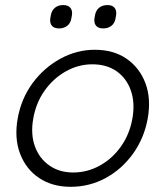

<svg xmlns="http://www.w3.org/2000/svg" viewBox="-20 -717 644 747"><path d="M554.7 -255.9Q541 -179.7 497.6 -119.1Q454.1 -58.6 391.1 -24.4Q328.1 9.8 254.9 9.8Q183.6 9.8 132.3 -24.4Q81.1 -58.6 58.1 -119.1Q35.2 -179.7 48.8 -255.9Q62.5 -333 106.4 -393.1Q150.4 -453.1 214.4 -488.3Q278.3 -523.4 348.6 -523.4Q421.9 -523.4 472.7 -488.3Q523.4 -453.1 545.9 -393.1Q568.4 -333 554.7 -255.9ZM495.1 -255.9Q505.9 -316.4 489.3 -364.3Q472.7 -412.1 434.1 -439.5Q395.5 -466.8 338.9 -466.8Q285.2 -466.8 236.3 -439.5Q187.5 -412.1 153.8 -364.7Q120.1 -317.4 109.4 -255.9Q98.6 -195.3 115.7 -147.9Q132.8 -100.6 171.9 -73.2Q210.9 -45.9 264.6 -45.9Q320.3 -45.9 369.1 -73.2Q418 -100.6 451.2 -147.9Q484.4 -195.3 495.1 -255.9ZM381.8 -606.4Q362.3 -606.4 353.5 -617.2Q344.7 -627.9 347.7 -646.5L349.6 -657.2Q352.5 -675.8 365.2 -686.5Q377.9 -697.3 398.4 -697.3Q417 -697.3 425.8 -686.5Q434.6 -675.8 431.6 -657.2L429.7 -646.5Q426.8 -627 413.6 -616.7Q400.4 -606.4 381.8 -606.4ZM210 -606.4Q190.4 -606.4 181.6 -617.2Q172.9 -627.9 175.8 -646.5L177.7 -657.2Q180.7 -675.8 193.4 -686.5Q206.1 -697.3 225.6 -697.3Q245.1 -697.3 253.9 -686.5Q262.7 -675.8 259.8 -657.2L257.8 -646.5Q254.9 -627 241.7 -616.7Q228.5 -606.4 210 -606.4Z"/></svg>

Font: Quicksand
Style: Italic
Weight: 400
Designer: Andrew Paglinawan
Foundry: Andrew Paglinawan
Version: Version 3.006